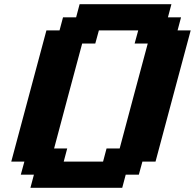

<svg xmlns="http://www.w3.org/2000/svg" viewBox="-20 -895 929 915"><path d="M125 0H562.5L579.1 -62.5H641.6L658.7 -125H721.2Q749 -229.5 804.9 -437.7Q860.8 -646 888.7 -750H826.2L842.8 -812.5H780.3L796.9 -875H359.4L342.8 -812.5H280.3L263.7 -750H201.2Q173.3 -646 117.4 -437.5Q61.5 -229 33.7 -125H96.2L79.1 -62.5H141.6ZM471.2 -125H283.7L300.3 -187.5H237.8Q259.8 -270.5 304.4 -437.3Q349.1 -604 371.6 -687.5H434.1L451.2 -750H638.7L621.6 -687.5H684.1Q661.6 -604 616.9 -437.3Q572.3 -270.5 550.3 -187.5H487.8Z"/></svg>

Font: Faithful 32x
Style: SemiboldOblique
Weight: 400
Foundry: Faithful Resource Pack
Version: Version 1.0; January 27, 2023